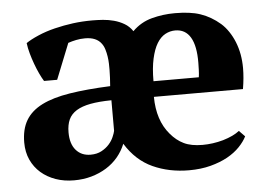

<svg xmlns="http://www.w3.org/2000/svg" viewBox="-41 -520 804 583"><g transform="rotate(-5 361.0 -228.5)"><path d="M381.3 -424.3Q406.7 -449.7 440.7 -458.7Q474.6 -467.8 511.2 -467.8Q534.7 -467.8 553.7 -465.3Q572.8 -462.9 589.1 -457.3Q605.5 -451.7 620.1 -443.1Q634.8 -434.6 648.9 -422.4Q661.1 -411.6 671.1 -396.7Q681.2 -381.8 688.5 -363.8Q695.8 -345.7 699.5 -325.4Q703.1 -305.2 703.1 -283.7Q703.1 -254.4 697.3 -220.2H425.8Q426.3 -148.4 463.4 -105Q481.4 -83.5 503.7 -72.8Q525.9 -62 560.5 -62Q591.8 -62 623.5 -70.8Q656.2 -80.6 673.8 -94.7L691.4 -76.7Q683.6 -61 668.5 -45.2Q653.3 -29.3 630.9 -16.8Q608.4 -4.4 578.9 3.4Q549.3 11.2 513.2 11.2Q452.6 11.2 402.8 -11.5Q353 -34.2 320.8 -86.4Q312 -64.5 296.9 -46.4Q281.7 -28.3 261.2 -15.6Q240.7 -2.9 215.8 4.2Q190.9 11.2 162.6 11.2Q132.3 11.2 106.7 2.2Q81.1 -6.8 62 -23.4Q43 -40 32.2 -63.5Q21.5 -86.9 21.5 -116.2Q21.5 -156.7 37.6 -183.8Q53.7 -210.9 87.2 -227.8Q120.6 -244.6 172.6 -252.9Q224.6 -261.2 296.4 -264.2Q297.4 -277.8 298.1 -290Q298.8 -302.2 298.8 -313.5Q298.8 -321.3 298.6 -332.3Q298.3 -343.3 296.6 -354.5Q294.9 -365.7 291.7 -376.2Q288.6 -386.7 282.7 -394.5Q267.6 -415.5 232.9 -415.5Q218.8 -415.5 205.8 -412.8Q192.9 -410.2 181.2 -406.2L137.7 -297.4H97.7Q91.3 -307.6 84.7 -321.8Q78.1 -335.9 72.3 -351.8Q66.4 -367.7 61.8 -384.3Q57.1 -400.9 55.2 -416.5Q69.3 -426.3 93 -436.5Q116.7 -446.8 144.5 -453.6Q172.4 -460.4 200.4 -464.1Q228.5 -467.8 259.3 -467.8Q274.9 -467.8 292 -466.6Q309.1 -465.3 325.4 -460.9Q341.8 -456.5 356.4 -448Q371.1 -439.5 381.3 -424.3ZM219.2 -62Q238.8 -62 252.7 -69.6Q266.6 -77.1 275.9 -87.6Q285.2 -98.1 290 -109.4Q294.9 -120.6 296.4 -127.9V-221.2Q258.3 -220.7 232.2 -215.8Q206.1 -210.9 189.5 -200.7Q172.9 -190.4 165.5 -174.3Q158.2 -158.2 158.2 -135.3Q158.2 -100.1 174.8 -81.1Q191.4 -62 219.2 -62ZM507.8 -415.5Q491.7 -415.5 477.3 -407.7Q462.9 -399.9 452.1 -382.3Q441.4 -364.7 435.1 -336.4Q428.7 -308.1 428.7 -267.6H566.9Q568.4 -277.8 568.8 -289.8Q569.3 -301.8 569.3 -311.5Q569.8 -362.8 554.2 -389.2Q538.6 -415.5 507.8 -415.5Z"/></g></svg>

Font: PT Astra Serif
Style: Bold
Weight: 700
Designer: A.Korolkova, I. Chaeva
Foundry: ParaType Ltd
Version: Version 1.002